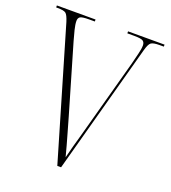

<svg xmlns="http://www.w3.org/2000/svg" viewBox="-131 -812 810 910"><g transform="rotate(20 274.0 -357.0)"><path d="M69 -656Q59 -688 49 -696Q39 -704 8 -704H0V-714H195V-704H166Q130 -704 121 -697.5Q112 -691 112 -677Q112 -660 118.5 -633.5Q125 -607 132 -583L233 -238Q245 -195 254 -164.5Q263 -134 270 -108Q277 -82 285 -52Q293 -85 300.5 -112Q308 -139 317 -171Q326 -203 338 -248L428 -578Q435 -607 441.5 -632.5Q448 -658 448 -675Q448 -690 438.5 -697Q429 -704 393 -704H359V-714H543V-704H521Q490 -704 479 -696Q468 -688 459 -654L281 0H262Z"/></g></svg>

Font: Noto Serif Display Condensed ExtraLight
Style: Regular
Weight: 200
Width: 3
Designer: Monotype Design Team
Foundry: Monotype Imaging Inc.
Version: Version 2.009